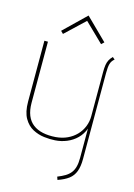

<svg xmlns="http://www.w3.org/2000/svg" viewBox="-134 -765 730 1046"><g transform="rotate(15 230.5 -241.5)"><path d="M352 -577 231 -696 108 -577 122 -563 231 -666 337 -563ZM430 -501 417 -512Q405 -500 398.5 -487.5Q392 -475 389.5 -459Q387 -443 387 -419V-170Q387 -140 376 -112Q365 -84 344 -62Q323 -40 294 -26.5Q265 -13 229 -10Q189 -7 156.5 -14Q124 -21 101 -38.5Q78 -56 66 -85.5Q54 -115 54 -157V-501H34V-158Q34 -99 54 -64.5Q74 -30 104.5 -14Q135 2 168.5 6Q202 10 230 8Q264 6 295.5 -7Q327 -20 351 -43.5Q375 -67 387 -100V66Q387 95 381.5 115.5Q376 136 364.5 150.5Q353 165 335.5 175.5Q318 186 293 196L299 213Q337 200 360 182.5Q383 165 393.5 137Q404 109 404 67V-418Q404 -452 409 -470Q414 -488 430 -501Z"/></g></svg>

Font: Advent Pro Thin
Style: Regular
Weight: 250
Version: Version 3.000